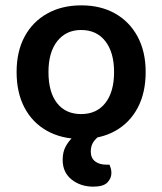

<svg xmlns="http://www.w3.org/2000/svg" viewBox="-20 -505 606 717"><path d="M524 -236Q524 -159 494.5 -103Q465 -47 411 -16.5Q357 14 283 14Q210 14 155.5 -16.5Q101 -47 71.5 -103Q42 -159 42 -236Q42 -313 72 -368.5Q102 -424 156.5 -454.5Q211 -485 284 -485Q356 -485 410 -454.5Q464 -424 494 -368Q524 -312 524 -236ZM283 -393Q227 -393 194 -351.5Q161 -310 161 -236Q161 -161 193 -120Q225 -79 283 -79Q341 -79 373.5 -120.5Q406 -162 406 -236Q406 -309 373.5 -351Q341 -393 283 -393ZM280 -13 365 -7Q346 4 332.5 20Q319 36 319 61Q319 85 335 97.5Q351 110 378 110H389Q392 117 394 124.5Q396 132 396 141Q396 161 381 176.5Q366 192 328 192Q281 192 247.5 165.5Q214 139 214 92Q214 63 225 42.5Q236 22 251.5 8Q267 -6 280 -13Z"/></svg>

Font: BalooTamma2SemiBold
Style: Regular
Weight: 600
Designer: Divya Kowshik, Shuchita Grover and Ek Type
Foundry: Ek Type
Version: Version 1.700